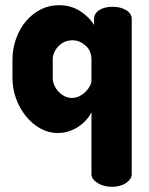

<svg xmlns="http://www.w3.org/2000/svg" viewBox="-20 -502 573 739"><path d="M413 -476Q444 -476 465.5 -463Q487 -450 487 -429V169Q487 187 465.5 202Q444 217 411 217Q378 217 355 202Q332 187 332 169V-70Q325 -55 312 -40.5Q299 -26 282 -14.5Q265 -3 244.5 3.5Q224 10 202 10Q167 10 135.5 -7.5Q104 -25 80 -54.5Q56 -84 42 -122Q28 -160 28 -202V-272Q28 -315 42 -353.5Q56 -392 80 -420.5Q104 -449 136.5 -465.5Q169 -482 207 -482Q254 -482 289.5 -458.5Q325 -435 342 -406V-429Q342 -450 362 -463Q382 -476 413 -476ZM183 -202Q183 -187 189 -173.5Q195 -160 205.5 -149Q216 -138 229 -131.5Q242 -125 257 -125Q273 -125 287 -132.5Q301 -140 311 -150.5Q321 -161 326.5 -172Q332 -183 332 -189V-272Q332 -307 309 -327Q286 -347 259 -347Q227 -347 205 -324Q183 -301 183 -272Z"/></svg>

Font: AkaAcidDosis
Style: ExtraBold
Weight: 800
Designer: Edgar Tolentino, Pablo Impallari, Igino Marini, Aka-Acid
Foundry: Edgar Tolentino, Pablo Impallari, Igino Marini, Aka-Acid
Version: Version 1.007